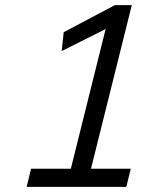

<svg xmlns="http://www.w3.org/2000/svg" viewBox="-20 -729 616 749"><path d="M472.7 0H84L101.1 -70.8H256.3L392.1 -615.7L220.7 -529.8L228.5 -603.5L428.2 -709H494.1L335 -70.8H490.2Z"/></svg>

Font: Lesson One Light
Style: Italic
Weight: 300
Italic angle: -14°
Designer: But Ko, Victor Gaultney, Annie Olsen, Julie Remington, Don Collingsworth, Eric Hays, Becca Hirsbrunner
Version: Version 1.100